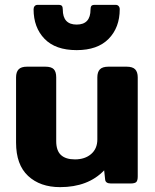

<svg xmlns="http://www.w3.org/2000/svg" viewBox="-20 -754 637 789"><path d="M118 -716Q118 -724 122.5 -729Q127 -734 134 -734H221Q231 -734 234.5 -729.5Q238 -725 238 -715Q238 -653 295 -653Q352 -653 352 -715Q352 -725 355.5 -729.5Q359 -734 369 -734H456Q463 -734 467.5 -729Q472 -724 472 -716Q472 -641 426.5 -594.5Q381 -548 295 -548Q208 -548 163 -594.5Q118 -641 118 -716ZM46 -168V-436Q46 -458 56.5 -469Q67 -480 91 -480H166Q191 -480 201 -469.5Q211 -459 211 -436V-174Q211 -135 230.5 -117Q250 -99 288 -99Q329 -99 354.5 -121Q380 -143 380 -181V-436Q380 -458 390.5 -469Q401 -480 426 -480H500Q525 -480 535.5 -469Q546 -458 546 -436V-29Q546 -12 540 -6Q534 0 516 0H436Q413 0 412 -17L408 -54Q342 15 227 15Q145 15 95.5 -31Q46 -77 46 -168Z"/></svg>

Font: Mitr Medium
Style: Regular
Weight: 500
Designer: Thanarat Vachiruckul
Foundry: Cadson Demak
Version: Version 1.002